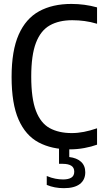

<svg xmlns="http://www.w3.org/2000/svg" viewBox="-20 -770 539 1002"><path d="M344 9.5Q249.5 9.5 181.5 -26.8Q113.5 -63 77 -145.8Q40.5 -228.5 40.5 -368.5Q40.5 -505.5 77.5 -589.2Q114.5 -673 184.2 -711.2Q254 -749.5 352.5 -749.5Q421.5 -749.5 486.5 -731.5V-646Q453 -656 421.5 -660.2Q390 -664.5 357 -664.5Q287.5 -664.5 239.8 -637.5Q192 -610.5 167.5 -546.2Q143 -482 143 -370.5Q143 -256 167.5 -191.8Q192 -127.5 239.2 -101.5Q286.5 -75.5 354.5 -75.5Q386 -75.5 418 -81.8Q450 -88 486.5 -100.5V-15Q458 -4.5 420.5 2.5Q383 9.5 344 9.5ZM313.5 212Q264 212 224 195V148.5Q247.5 158.5 269 162.5Q290.5 166.5 309 166.5Q337 166.5 352.2 157Q367.5 147.5 367.5 126Q367.5 104.5 351.8 94.8Q336 85 308 85H288V-10H341.5V49.5Q380.5 54 402.8 74.2Q425 94.5 425 129Q425 168.5 396.8 190.2Q368.5 212 313.5 212Z"/></svg>

Font: Encode Sans Condensed Condensed Medium
Style: Regular
Weight: 500
Width: 3
Designer: Multiple Designers
Foundry: Impallari Type
Version: Version 3.000; ttfautohint (v1.8.3) -l 8 -r 50 -G 200 -x 14 